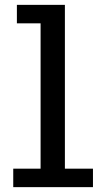

<svg xmlns="http://www.w3.org/2000/svg" viewBox="-20 -770 440 790"><path d="M34.5 0V-76H147V-674H49.5V-750H247V-76H362.5V0Z"/></svg>

Font: Trispace SemiCondensed
Style: Regular
Weight: 400
Width: 4
Designer: Tyler Finck
Foundry: Etcetera Type Company
Version: Version 1.210; ttfautohint (v1.8.3)